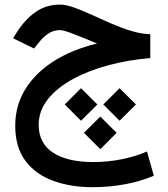

<svg xmlns="http://www.w3.org/2000/svg" viewBox="-20 -466 720 824"><path d="M625 -319.3V-216.8Q531.2 -209 445.3 -186Q359.4 -163.1 292 -126.2Q224.6 -89.4 185.3 -40Q146 9.3 146 69.8Q146 148.9 207.8 189.2Q269.5 229.5 379.9 229.5Q440.9 229.5 500.7 217.8Q560.5 206.1 610.8 184.1L640.1 288.1Q582.5 313 514.4 325.2Q446.3 337.4 377.9 337.4Q283.7 337.4 208.5 310.1Q133.3 282.7 89.4 224.6Q45.4 166.5 45.4 73.7Q45.4 -12.7 88.4 -82.8Q131.3 -152.8 210.2 -203.1Q289.1 -253.4 396.5 -279.3Q342.8 -301.8 297.9 -319.3Q252.9 -336.9 237.3 -336.9Q209 -336.9 186.3 -321.3Q163.6 -305.7 145 -281.2L126 -257.8L36.1 -301.8L49.8 -323.7Q85 -380.4 131.1 -413.3Q177.2 -446.3 237.8 -446.3Q263.2 -446.3 297.9 -433.8Q332.5 -421.4 372.8 -402.8Q413.1 -384.3 456.3 -365.5Q499.5 -346.7 542.5 -333.5Q585.4 -320.3 625 -319.3ZM493.2 -87.4 563.5 -17.6 493.2 52.2 423.3 -17.6ZM327.6 -87.4 397.9 -17.6 327.6 52.2 257.8 -17.6ZM410.6 34.2 480.5 104 410.6 174.3 340.3 104Z"/></svg>

Font: Vazirmatn FD Medium
Style: Regular
Weight: 500
Designer: Saber Rastikerdar
Foundry: Saber Rastikerdar
Version: Version 33.003